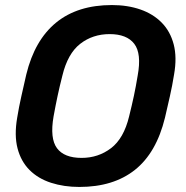

<svg xmlns="http://www.w3.org/2000/svg" viewBox="-20 -730 735 760"><path d="M294 10Q233 10 182 -6.5Q131 -23 97 -57Q63 -91 49.5 -142.5Q36 -194 48 -264Q55 -307 64.5 -349Q74 -391 84 -435Q117 -571 202 -640.5Q287 -710 423 -710Q485 -710 535.5 -692.5Q586 -675 620 -640.5Q654 -606 667.5 -554.5Q681 -503 669 -435Q662 -391 652.5 -349Q643 -307 633 -264Q599 -125 514 -57.5Q429 10 294 10ZM303 -105Q369 -105 419.5 -143.5Q470 -182 491 -269Q502 -313 510 -350.5Q518 -388 525 -431Q541 -518 511.5 -556.5Q482 -595 414 -595Q347 -595 297.5 -556.5Q248 -518 227 -431Q216 -388 208 -350.5Q200 -313 192 -269Q177 -182 205.5 -143.5Q234 -105 303 -105Z"/></svg>

Font: Rubik Medium
Style: Italic
Weight: 500
Italic angle: -12°
Designer: Hubert and Fischer
Foundry: Hubert and Fischer
Version: Version 2.300;gftools[0.9.30]